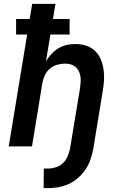

<svg xmlns="http://www.w3.org/2000/svg" viewBox="-20 -755 640 990"><path d="M228 215H205L206 114H228Q248 114 268.5 107.5Q289 101 304.5 86Q320 71 328.5 51.5Q337 32 341 12L393 -303Q395 -318 396 -333Q397 -348 394.5 -362Q392 -376 386 -388.5Q380 -401 369.5 -410Q359 -419 345 -423Q331 -427 316 -427Q296 -427 276 -421.5Q256 -416 239 -402.5Q222 -389 212.5 -369.5Q203 -350 199 -330L145 0H25L120 -577H63V-657H133L146 -735H266L253 -657H339V-577H240L217 -439Q229 -459 245 -476.5Q261 -494 281 -506Q301 -518 323.5 -523Q346 -528 367 -528Q396 -528 422.5 -520Q449 -512 468.5 -494Q488 -476 498.5 -451.5Q509 -427 513.5 -399.5Q518 -372 516.5 -344Q515 -316 510 -287L461 12Q456 39 447 66Q438 93 422 117Q406 141 384 161Q362 181 336 193Q310 205 282.5 210Q255 215 228 215Z"/></svg>

Font: Iosevka Extended Oblique
Style: Bold
Weight: 700
Width: 7
Italic angle: -9°
Monospace: yes
Designer: Belleve Invis
Foundry: Belleve Invis
Version: Version 32.5.0; ttfautohint (v1.8.4)